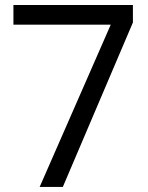

<svg xmlns="http://www.w3.org/2000/svg" viewBox="-20 -741 586 761"><path d="M229 0H137.2L418.9 -643.1H33.2V-721.2H506.8V-651.9Z"/></svg>

Font: PoppinsZ
Style: Regular
Weight: 400
Designer: Ninad Kale (Devanagari), Jonny Pinhorn (Latin)
Foundry: Indian Type Foundry
Version: Version 3.002;FEAKit 1.0